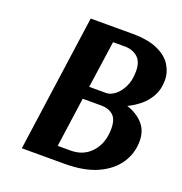

<svg xmlns="http://www.w3.org/2000/svg" viewBox="-119 -754 813 858"><g transform="rotate(20 287.0 -325.0)"><path d="M168 -650H366Q440 -650 486 -629.5Q532 -609 553 -575.5Q574 -542 574 -503Q574 -461 556.5 -429Q539 -397 512 -375Q485 -353 455 -339Q502 -324 531.5 -292Q561 -260 561 -210Q561 -152 529.5 -104.5Q498 -57 436 -28.5Q374 0 280 0H77ZM348 -361Q366 -361 387 -376.5Q408 -392 423.5 -422.5Q439 -453 439 -497Q439 -544 414.5 -564.5Q390 -585 354 -585H298L266 -361ZM257 -301 224 -65H286Q347 -65 385 -107.5Q423 -150 423 -219Q423 -264 401.5 -282.5Q380 -301 347 -301Z"/></g></svg>

Font: Arsenal SC
Style: Bold Italic
Weight: 700
Italic angle: -9.10001°
Designer: Andrij Shevchenko
Foundry: Stairsfor
Version: Version 2.001; ttfautohint (v1.8.4.7-5d5b)